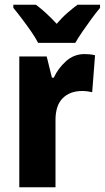

<svg xmlns="http://www.w3.org/2000/svg" viewBox="-20 -786 440 806"><path d="M335 -559Q345 -559 356 -558Q367 -557 379 -554L367 -399Q359 -401 347.5 -402.5Q336 -404 325 -404Q273 -404 242.5 -373Q212 -342 213 -278V0H61V-549H176L198 -460H206Q223 -498 256.5 -528.5Q290 -559 335 -559ZM140 -606Q130 -626 111 -653.5Q92 -681 71.5 -708Q51 -735 36 -753V-766H131Q150 -752 172.5 -731.5Q195 -711 218 -686Q240 -712 262.5 -731.5Q285 -751 305 -766H400V-753Q384 -734 364.5 -707.5Q345 -681 326.5 -654Q308 -627 296 -606Z"/></svg>

Font: Noto Sans Telugu Condensed ExtraBold
Style: Regular
Weight: 800
Width: 3
Designer: Jelle Bosma - Monotype Design Team
Foundry: Monotype Imaging Inc.
Version: Version 2.005; ttfautohint (v1.8.4.7-5d5b)